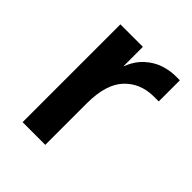

<svg xmlns="http://www.w3.org/2000/svg" viewBox="-151 -602 694 694"><g transform="rotate(45 196.5 -254.5)"><path d="M370 -509V-401H346Q277 -401 234 -355.5Q191 -310 191 -212V0H75V-500H190V-400Q206 -441 232.5 -465Q259 -489 289.5 -499Q320 -509 350 -509Z"/></g></svg>

Font: Wix Madefor Text SemiBold
Style: Regular
Weight: 600
Designer: Dalton Maag Ltd
Foundry: Dalton Maag Ltd
Version: Version 3.100